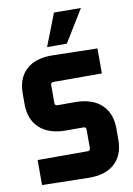

<svg xmlns="http://www.w3.org/2000/svg" viewBox="-94 -912 678 976"><g transform="rotate(-10 245.0 -424.0)"><path d="M190 -686 255 -853 394 -852 292 -686ZM191 -386H280Q369 -386 417 -341.5Q465 -297 465 -218V-160Q465 -80 417 -36.5Q369 7 280 5L43 0V-129H301Q315 -129 315 -143V-238Q315 -252 301 -252H212Q123 -252 75 -296.5Q27 -341 27 -420V-475Q27 -555 75 -598.5Q123 -642 212 -640L441 -635V-506H191Q177 -506 177 -492V-400Q177 -386 191 -386Z"/></g></svg>

Font: Gemunu Libre ExtraBold
Style: Regular
Weight: 800
Designer: Puspanada Ekanayake, Sola Matas, Pathum Egodawatta, Kosala Senevirathne
Foundry: mooniak
Version: Version 1.100